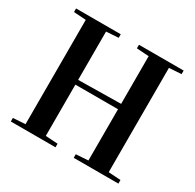

<svg xmlns="http://www.w3.org/2000/svg" viewBox="-152 -861 1039 1025"><g transform="rotate(30 367.0 -348.5)"><path d="M698.7 -696.8V-674.8L623.5 -669.9V-26.9L698.7 -22V0H423.3V-22L498.5 -26.9V-342.8H235.8V-26.9L311 -22V0H35.6V-22L110.8 -26.9V-669.9L35.6 -674.8V-696.8H311V-674.8L235.8 -669.9V-372.1L498.5 -376V-669.9L423.3 -674.8V-696.8Z"/></g></svg>

Font: VidalokaRegular
Style: Regular
Weight: 400
Designer: Cyreal (www.cyreal.org)
Foundry: Cyreal (www.cyreal.org)
Version: Version 1.000